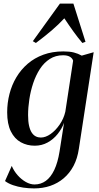

<svg xmlns="http://www.w3.org/2000/svg" viewBox="-20 -801 553 1070"><path d="M419.5 28Q411.5 82.5 389.8 123.5Q368 164.5 335 192.5Q302 220.5 260.2 234.8Q218.5 249 170 249Q139.5 249 109.2 244.5Q79 240 52.8 231Q26.5 222 8 208L45.5 123.5Q57.5 152 78.2 175.5Q99 199 123.8 213Q148.5 227 172.5 227Q207.5 227 235.2 207Q263 187 282.5 146Q302 105 312 42.5L337 -117Q325 -84 301.5 -54.5Q278 -25 245.5 -7Q213 11 173.5 11Q131 11 96 -8.2Q61 -27.5 40.5 -68.8Q20 -110 20 -175Q20 -227.5 32.8 -277.2Q45.5 -327 71 -370Q96.5 -413 134.2 -445.5Q172 -478 221.8 -496.2Q271.5 -514.5 333 -514.5Q368 -514.5 391.5 -508.5Q415 -502.5 435.5 -491L502 -510ZM387.5 -463Q383.5 -476 369.8 -484.5Q356 -493 331.5 -493Q289.5 -493 257.2 -472.2Q225 -451.5 202.2 -416.2Q179.5 -381 165 -337.5Q150.5 -294 143.5 -247.8Q136.5 -201.5 136.5 -159.5Q136.5 -124 142 -100Q147.5 -76 157.2 -61.5Q167 -47 179.8 -40.8Q192.5 -34.5 207.5 -34.5Q234 -34.5 262 -54.2Q290 -74 312.5 -106.8Q335 -139.5 344 -178ZM180 -561.5 163 -571.5 314 -781H389L456.5 -568L439 -561.5Q414 -591 389.5 -625Q365 -659 338.5 -699Q306.5 -664.5 267.8 -631.2Q229 -598 180 -561.5Z"/></svg>

Font: Merriweather 144pt Medium
Style: Italic
Weight: 500
Italic angle: -7.8°
Version: Version 2.101